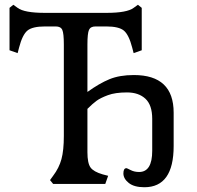

<svg xmlns="http://www.w3.org/2000/svg" viewBox="-20 -772 829 806"><path d="M709 -299V-159Q709 14 586 14Q543 14 520.5 -4Q498 -22 498 -44Q498 -66 511 -66Q513 -66 528.5 -58Q544 -50 564 -50Q619 -50 619 -139V-273Q619 -331 590.5 -357.5Q562 -384 513 -384Q464 -384 433 -372.5Q402 -361 385.5 -349Q369 -337 347 -315V-133Q347 -87 360 -69Q373 -51 411 -40L434 -34L422 0H203L190 -16L203 -34Q228 -67 238 -104Q248 -141 248 -201V-585Q248 -632 241.5 -646.5Q235 -661 214 -661H169Q116 -661 95 -643.5Q74 -626 60 -572L54 -549L20 -561V-739L36 -752L54 -739Q82 -718 168 -718H427Q513 -718 541 -739L559 -752L575 -739V-561L541 -549L535 -572Q521 -626 500 -643.5Q479 -661 426 -661H381Q360 -661 353.5 -646.5Q347 -632 347 -585V-386Q397 -422 439.5 -439.5Q482 -457 542 -457Q709 -457 709 -299Z"/></svg>

Font: Gabriela
Style: Regular
Weight: 400
Designer: Eduardo Rodriguez Tunni
Foundry: Eduardo Rodriguez Tunni
Version: Version 1.003